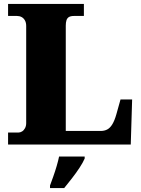

<svg xmlns="http://www.w3.org/2000/svg" viewBox="-20 -734 717 975"><path d="M21 0V-61H74Q83 -61 92 -66.5Q101 -72 107 -83Q113 -94 113 -109V-602Q113 -619 106.5 -630.5Q100 -642 89.5 -647.5Q79 -653 66 -653H21V-714H406V-653H357Q339 -653 330 -647.5Q321 -642 317.5 -631Q314 -620 314 -604V-69H492Q510 -69 524.5 -76.5Q539 -84 550.5 -103Q562 -122 571 -154L592 -229H651L644 0ZM234 208Q241 189 250.5 162.5Q260 136 268 108.5Q276 81 280 61H410V71Q401 92 383.5 118.5Q366 145 345 172Q324 199 306 221H234Z"/></svg>

Font: Noto Serif Hebrew Black
Style: Regular
Weight: 900
Version: Version 2.003